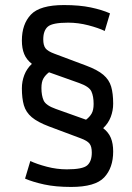

<svg xmlns="http://www.w3.org/2000/svg" viewBox="-20 -737 526 767"><path d="M264.2 9.8Q202.1 9.8 157 0Q111.8 -9.8 80.1 -23.4L101.1 -93.8Q127 -81.5 167 -71Q207 -60.5 247.1 -60.5Q310.1 -60.5 328.4 -76.4Q346.7 -92.3 346.7 -127.4Q346.7 -151.9 337.6 -163.3Q328.6 -174.8 302.2 -184.6L175.8 -231.9Q130.4 -249 106.9 -268.8Q83.5 -288.6 75.4 -316.4Q67.4 -344.2 67.4 -384.3Q67.4 -411.6 77.1 -437.3Q86.9 -462.9 107.4 -481.9Q85.9 -498.5 76.7 -521Q67.4 -543.5 67.4 -575.2Q67.4 -640.6 103.5 -678.7Q139.6 -716.8 235.4 -716.8Q297.4 -716.8 342.5 -707.3Q387.7 -697.8 419.4 -683.6L398.4 -613.3Q373 -625.5 332.8 -636Q292.5 -646.5 252.4 -646.5Q189.5 -646.5 171.1 -630.6Q152.8 -614.7 152.8 -579.6Q152.8 -555.7 161.9 -543.9Q170.9 -532.2 197.3 -522.5L323.7 -475.1Q369.6 -458 392.8 -438.2Q416 -418.5 424.1 -390.9Q432.1 -363.3 432.1 -322.8Q432.1 -295.4 422.4 -269.8Q412.6 -244.1 392.1 -225.1Q413.6 -208.5 422.9 -186Q432.1 -163.6 432.1 -131.8Q432.1 -66.4 396.2 -28.3Q360.4 9.8 264.2 9.8ZM203.1 -301.8 323.7 -258.8Q337.9 -269.5 345.9 -283.2Q354 -296.9 354 -321.8Q354 -352.1 345.2 -371.6Q336.4 -391.1 296.4 -405.3L175.8 -448.2Q161.6 -437.5 153.6 -423.8Q145.5 -410.2 145.5 -385.3Q145.5 -355.5 154.3 -335.7Q163.1 -315.9 203.1 -301.8Z"/></svg>

Font: Monda
Style: Regular
Weight: 400
Designer: Vernon Adams
Foundry: Vernon Adams
Version: Version 2.100; ttfautohint (v1.8.3)